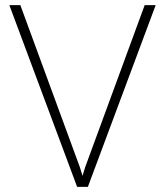

<svg xmlns="http://www.w3.org/2000/svg" viewBox="-20 -731 645 751"><path d="M313 -76.7 545.9 -710.9H588.9L323.7 0H289.6ZM59.6 -710.9 292.5 -76.7 315.9 0H281.7L16.6 -710.9Z"/></svg>

Font: Roboto ExtraLight
Style: Regular
Weight: 250
Designer: Christian Robertson
Foundry: Google
Version: Version 3.009; 2024